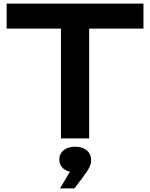

<svg xmlns="http://www.w3.org/2000/svg" viewBox="-20 -770 835 1068"><path d="M319 0H476V-611H778V-750H17V-611H319ZM394 278 438 220C475 169 487 151 487 119C487 76 452 46 398 46C344 46 310 75 310 117C310 152 332 177 369 185L314 278Z"/></svg>

Font: Bounded Med
Style: Regular
Weight: 500
Designer: Vlad Churkin
Version: Version 3.0